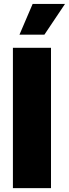

<svg xmlns="http://www.w3.org/2000/svg" viewBox="-20 -975 357 995"><path d="M244.3 -727.3V0H46.9V-727.3ZM81 -795.5 149.1 -954.5H316.8L210.2 -795.5Z"/></svg>

Font: Inter UI Black
Style: Regular
Weight: 900
Designer: Rasmus Andersson
Foundry: rsms
Version: 3.2;8d6f07862